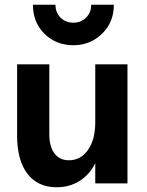

<svg xmlns="http://www.w3.org/2000/svg" viewBox="-20 -770 615 806"><path d="M217.8 16.1Q138.2 16.1 95 -40.8Q51.8 -97.7 51.8 -201.2V-500H187V-207Q187 -154.8 208.5 -126Q230 -97.2 269 -97.2Q319.3 -97.2 349.6 -140.9Q379.9 -184.6 379.9 -256.8V-500H515.1V0H379.9V-85Q356.4 -37.1 314.2 -10.5Q272 16.1 217.8 16.1ZM288.1 -580.1Q215.8 -580.1 167 -627.9Q118.2 -675.8 118.2 -750H212.9Q212.9 -716.8 234.4 -695.8Q255.9 -674.8 288.1 -674.8Q319.3 -674.8 341.1 -695.8Q362.8 -716.8 362.8 -750H458Q458 -676.3 408.2 -628.2Q358.4 -580.1 288.1 -580.1Z"/></svg>

Font: Uncut Sans
Style: Bold
Weight: 700
Designer: Kasper Nordkvist
Foundry: UNCUT.wtf
Version: Version 1.304;Glyphs 3.2 (3246)